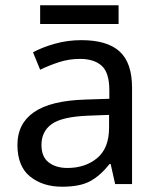

<svg xmlns="http://www.w3.org/2000/svg" viewBox="-20 -697 601 727"><path d="M288 -545Q386 -545 433 -502Q480 -459 480 -365V0H416L399 -76H395Q360 -32 321.5 -11Q283 10 215 10Q142 10 94 -28.5Q46 -67 46 -149Q46 -229 109 -272.5Q172 -316 303 -320L394 -323V-355Q394 -422 365 -448Q336 -474 283 -474Q241 -474 203 -461.5Q165 -449 132 -433L105 -499Q140 -518 188 -531.5Q236 -545 288 -545ZM314 -259Q214 -255 175.5 -227Q137 -199 137 -148Q137 -103 164.5 -82Q192 -61 235 -61Q303 -61 348 -98.5Q393 -136 393 -214V-262ZM429 -677V-606H132V-677Z"/></svg>

Font: Noto Sans Gunjala Gondi
Style: Regular
Weight: 400
Designer: Ek Type
Foundry: Ek Type
Version: Version 1.004